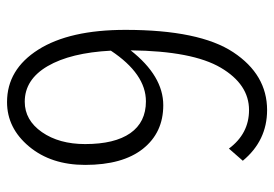

<svg xmlns="http://www.w3.org/2000/svg" viewBox="-136 -624 771 540"><g transform="rotate(90 250.0 -354.5)"><path d="M266.6 -38.1Q318.4 -38.1 352.1 -86.4Q385.7 -134.8 385.7 -208Q385.7 -291 355 -335Q324.2 -378.9 265.6 -378.9Q188.5 -378.9 123 -280.3Q128.9 -167 166.5 -102.5Q204.1 -38.1 266.6 -38.1ZM432.6 -651.4 398.4 -612.3Q356.4 -668.9 290 -668.9Q217.8 -668.9 170.9 -589.4Q124 -509.8 122.1 -335.9Q194.3 -427.7 276.4 -427.7Q353.5 -427.7 398.9 -370.6Q444.3 -313.5 444.3 -208Q444.3 -112.3 392.6 -50.3Q340.8 11.7 267.6 11.7Q175.8 11.7 120.1 -76.2Q64.5 -164.1 64.5 -321.3Q64.5 -529.3 127.4 -624.5Q190.4 -719.7 290 -719.7Q376 -719.7 432.6 -651.4Z"/></g></svg>

Font: GenEi Gothic M Light
Style: Regular
Weight: 300
Designer: o_tamon (Modified); [Source Han Sans]
Ryoko NISHIZUKA  (kana & ideographs); Paul D. Hunt (Latin, Greek & Cyrillic); Wenl
Version: Version 1.1a;Original Version 1.004